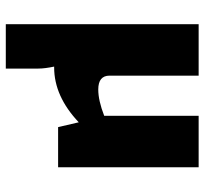

<svg xmlns="http://www.w3.org/2000/svg" viewBox="-42 -496 722 679"><g transform="rotate(90 319.5 -156.0)"><path d="M571 -497V0H429L412 -73Q320 14 218 14H215Q222 47 222 70V185H65V-497H247V-182Q247 -142 296 -142Q335 -142 389 -163V-497Z"/></g></svg>

Font: Ezarion Extra Bold
Style: Regular
Weight: 800
Designer: Natanael Gama
Version: Version 1.001;PS 001.001;hotconv 1.0.70;makeotf.lib2.5.58329